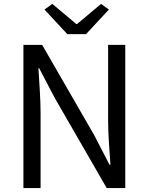

<svg xmlns="http://www.w3.org/2000/svg" viewBox="-20 -964 762 984"><path d="M100 0H188V-385C188 -462 181 -540 177 -614H181L260 -463L527 0H622V-734H534V-352C534 -276 541 -194 546 -120H541L463 -271L196 -734H100ZM325 -789H421L538 -915L498 -944L375 -841H371L248 -944L208 -915Z"/></svg>

Font: Source Han Sans HK
Style: Regular
Weight: 400
Designer: Ryoko NISHIZUKA 西塚涼子 (kana, bopomofo & ideographs); Paul D. Hunt (Latin, Greek & Cyrillic); Sandoll Communications 산돌커뮤니
Foundry: Adobe
Version: Version 2.000;hotconv 1.0.107;makeotfexe 2.5.65593